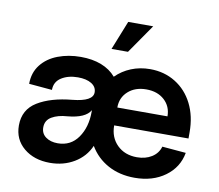

<svg xmlns="http://www.w3.org/2000/svg" viewBox="-80 -819 1064 931"><g transform="rotate(10 451.5 -353.5)"><path d="M418 -102Q394 -47 341.5 -15.5Q289 16 222 16Q144 16 93.5 -26Q43 -68 43 -137Q43 -215 107.5 -254.5Q172 -294 278 -304Q377 -314 377 -358Q377 -385 352 -400.5Q327 -416 285 -416Q237 -416 204 -395Q171 -374 171 -334L57 -344Q57 -399 87.5 -438Q118 -477 169.5 -496.5Q221 -516 282 -516Q339 -516 383 -499Q427 -482 455 -449Q487 -481 530 -498.5Q573 -516 623 -516Q693 -516 748 -482Q803 -448 833.5 -387.5Q864 -327 864 -248V-217H498Q498 -158 535.5 -121Q573 -84 633 -84Q675 -84 705.5 -103Q736 -122 746 -156L863 -146Q850 -73 789 -28.5Q728 16 639 16Q565 16 508 -15Q451 -46 418 -102ZM243 -84Q307 -84 343 -135.5Q379 -187 379 -263V-271Q355 -229 267 -221Q221 -218 191 -200.5Q161 -183 161 -148Q161 -118 184 -101Q207 -84 243 -84ZM601 -723 502 -580H421L478 -723ZM622 -416Q567 -416 532.5 -385Q498 -354 498 -305H745Q745 -354 711 -385Q677 -416 622 -416Z"/></g></svg>

Font: MedMera Sans Semibold
Style: Regular
Weight: 600
Designer: Kasper Nordkvist
Foundry: UNCUT.wtf
Version: Version 1.300